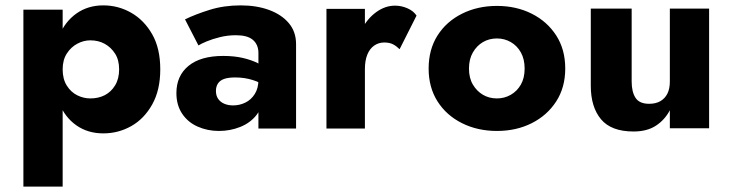

<svg xmlns="http://www.w3.org/2000/svg" viewBox="-20 -485 2712 714"><path d="M213 209V-449H67V209ZM576 -227Q576 -305 546 -357.5Q516 -410 468 -437.5Q420 -465 364 -465Q307 -465 264.5 -435Q222 -405 200 -352Q178 -299 178 -227Q178 -155 200 -101.5Q222 -48 264.5 -18.5Q307 11 364 11Q420 11 468 -16Q516 -43 546 -96.5Q576 -150 576 -227ZM423 -227Q423 -192 408 -167.5Q393 -143 369.5 -131Q346 -119 316 -119Q291 -119 267.5 -130.5Q244 -142 228.5 -166.5Q213 -191 213 -227Q213 -262 228.5 -286Q244 -310 267.5 -322.5Q291 -335 316 -335Q346 -335 369.5 -322Q393 -309 408 -285.5Q423 -262 423 -227Z M783 -147Q783 -163 790.5 -174.5Q798 -186 813.5 -191.5Q829 -197 855 -197Q889 -197 919.5 -187.5Q950 -178 973 -161V-226Q961 -239 938 -250.5Q915 -262 883 -269.5Q851 -277 810 -277Q726 -277 681 -240Q636 -203 636 -139Q636 -94 657.5 -62Q679 -30 715.5 -14Q752 2 794 2Q836 2 873.5 -13Q911 -28 934 -57.5Q957 -87 957 -129L941 -188Q941 -157 927.5 -135.5Q914 -114 892.5 -103.5Q871 -93 847 -93Q829 -93 814.5 -99Q800 -105 791.5 -117Q783 -129 783 -147ZM718 -316Q727 -322 748.5 -331Q770 -340 798.5 -347Q827 -354 857 -354Q878 -354 893.5 -350Q909 -346 919.5 -337.5Q930 -329 935.5 -316.5Q941 -304 941 -288V-7H1081V-321Q1081 -367 1054 -399Q1027 -431 980.5 -448Q934 -465 875 -465Q813 -465 760 -448.5Q707 -432 668 -413Z M1337 -452H1194V-7H1337ZM1466 -302 1529 -427Q1518 -444 1495.5 -454Q1473 -464 1449 -464Q1412 -464 1378.5 -439.5Q1345 -415 1324 -373.5Q1303 -332 1303 -278L1337 -228Q1337 -260 1346 -282Q1355 -304 1371.5 -315.5Q1388 -327 1409 -327Q1429 -327 1442 -320Q1455 -313 1466 -302Z M1574 -230Q1574 -160 1607 -108Q1640 -56 1698 -27Q1756 2 1828 2Q1900 2 1957.5 -27Q2015 -56 2048.5 -108Q2082 -160 2082 -230Q2082 -301 2048.5 -353Q2015 -405 1957.5 -434Q1900 -463 1828 -463Q1756 -463 1698 -434Q1640 -405 1607 -353Q1574 -301 1574 -230ZM1724 -230Q1724 -265 1738.5 -290Q1753 -315 1776 -328.5Q1799 -342 1828 -342Q1856 -342 1879.5 -328.5Q1903 -315 1917 -290Q1931 -265 1931 -230Q1931 -195 1917 -170.5Q1903 -146 1879.5 -132.5Q1856 -119 1828 -119Q1799 -119 1776 -132.5Q1753 -146 1738.5 -170.5Q1724 -195 1724 -230Z M2329 -182V-453H2177V-166Q2177 -87 2215 -41.5Q2253 4 2336 4Q2386 4 2419 -17.5Q2452 -39 2471 -75V-8H2617V-453H2471V-182Q2471 -155 2462 -137Q2453 -119 2436 -109Q2419 -99 2394 -99Q2358 -99 2343.5 -121Q2329 -143 2329 -182Z"/></svg>

Font: SpinnyJost
Style: Bold
Weight: 700
Version: Version 3.710